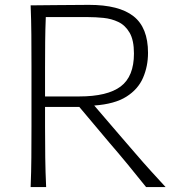

<svg xmlns="http://www.w3.org/2000/svg" viewBox="-20 -754 721 774"><path d="M103.5 -732.4Q147.9 -732.4 205.8 -733.4Q263.7 -734.4 338.9 -734.4Q460 -734.4 518.3 -688.5Q576.7 -642.6 576.7 -541Q576.7 -486.8 556.6 -440.4Q536.6 -394 489.5 -364.3Q442.4 -334.5 359.9 -328.6L462.9 -208.5Q491.7 -175.3 524.2 -137.5Q556.6 -99.6 588.9 -64Q621.1 -28.3 647.5 0H568.8Q530.3 -48.3 493.4 -93Q456.5 -137.7 418.9 -181.2L299.8 -322.8H161.6V-243.7Q161.6 -176.3 162.4 -119.1Q163.1 -62 166 0H103.5Q106 -62 106.4 -119.1Q106.9 -176.3 106.9 -243.7V-488.3Q106.9 -556.2 106.4 -613.3Q106 -670.4 103.5 -732.4ZM164.6 -685.1Q162.6 -635.3 162.1 -586.4Q161.6 -537.6 161.6 -481V-365.2H299.3Q413.1 -365.2 466.6 -405.5Q520 -445.8 520 -538.1Q520 -592.3 502.4 -622.3Q484.9 -652.3 457 -665.5Q429.2 -678.7 397 -681.9Q364.7 -685.1 335.4 -685.1Z"/></svg>

Font: Pinar DS1 Light
Style: Regular
Weight: 300
Designer: Amin Abedi
Version: Version 3.000